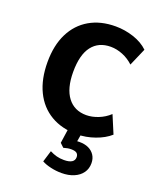

<svg xmlns="http://www.w3.org/2000/svg" viewBox="-131 -578 696 852"><g transform="rotate(20 217.0 -152.0)"><path d="M268 10Q196.5 10 144.5 -20.8Q92.5 -51.5 64.5 -109.2Q36.5 -167 36.5 -247Q36.5 -326 64.5 -382.2Q92.5 -438.5 144.5 -468.8Q196.5 -499 267.5 -499Q311 -499 352.8 -485.2Q394.5 -471.5 422 -445L386 -362Q363 -383.5 334.5 -395Q306 -406.5 278 -406.5Q220.5 -406.5 189.5 -366Q158.5 -325.5 158.5 -245Q158.5 -167 190 -125.5Q221.5 -84 278 -84Q305 -84 334.2 -95.5Q363.5 -107 386.5 -128.5L422 -44Q394.5 -19.5 352.5 -4.8Q310.5 10 268 10ZM262.5 195Q237 195 211.8 189.2Q186.5 183.5 169.5 174L186 120Q202.5 128.5 218.5 132.8Q234.5 137 253.5 137Q277.5 137 290 129.2Q302.5 121.5 302.5 106Q302.5 94 294.8 87.5Q287 81 268 81Q259 81 251 82.5Q243 84 232.5 87L214.5 70L227.5 -20H290.5L277.5 56L247 45.5Q257.5 42 268.8 40Q280 38 290.5 38Q316.5 38 334.5 46.5Q352.5 55 363 71Q373.5 87 373.5 109Q373.5 135 359.8 154.2Q346 173.5 321 184.2Q296 195 262.5 195Z"/></g></svg>

Font: Nunito Sans 12pt ExtraLight SemiCondensed
Style: Regular
Weight: 200
Width: 4
Version: Version 3.101;gftools[0.9.27]